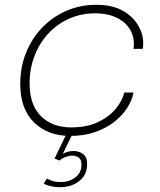

<svg xmlns="http://www.w3.org/2000/svg" viewBox="-20 -558 666 801"><path d="M287.5 72Q310 72 326.8 84.8Q343.5 97.5 343.5 126.5Q343.5 158 327.8 179.5Q312 201 286.2 212Q260.5 223 231 223Q214 223 199.5 220.2Q185 217.5 175.2 214Q165.5 210.5 162.5 207.5L176 186.5Q181 190 195.5 195.8Q210 201.5 234.5 201.5Q268.5 201.5 294.2 182.2Q320 163 320 128.5Q320 109 309.2 100.2Q298.5 91.5 280.5 91.5Q267.5 91.5 252.5 97.2Q237.5 103 228.5 111.5L207.5 103.5L254 7.5H279L234.5 99.5L230 95Q235.5 85.5 252.5 78.8Q269.5 72 287.5 72ZM273 9Q179.5 9 122 -47.2Q64.5 -103.5 64.5 -208Q64.5 -277.5 88.5 -337.5Q112.5 -397.5 155.8 -442.5Q199 -487.5 256.8 -512.8Q314.5 -538 382 -538Q448 -538 491.2 -513.8Q534.5 -489.5 556 -452.8Q577.5 -416 577.5 -378.5Q577.5 -372 577 -365Q576.5 -358 575.5 -354H537Q538 -358 538.2 -363.5Q538.5 -369 538.5 -374Q538.5 -411.5 518.8 -440.8Q499 -470 462.8 -486.2Q426.5 -502.5 378 -502.5Q318.5 -502.5 268.2 -480Q218 -457.5 181 -417.5Q144 -377.5 123.8 -324.2Q103.5 -271 103.5 -210.5Q103.5 -120 151 -73.2Q198.5 -26.5 276.5 -26.5Q342 -26.5 388.5 -48.5Q435 -70.5 462.8 -104Q490.5 -137.5 498.5 -172H537Q531 -139.5 510.5 -107.5Q490 -75.5 456.2 -49.2Q422.5 -23 376.5 -7Q330.5 9 273 9Z"/></svg>

Font: Epilogue ExtraLight
Style: Italic
Weight: 250
Italic angle: -12°
Designer: Tyler Finck
Foundry: Etcetera Type Co
Version: Version 2.112